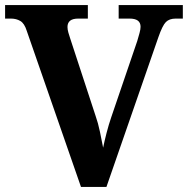

<svg xmlns="http://www.w3.org/2000/svg" viewBox="-20 -734 738 754"><path d="M85 -613Q76 -642 60 -651.5Q44 -661 23 -661H0V-714H325V-661H287Q245 -661 245 -628Q245 -618 248.5 -606Q252 -594 256 -582L356 -277Q365 -252 372.5 -216.5Q380 -181 385 -154Q390 -179 398.5 -212Q407 -245 417 -274L519 -573Q524 -590 528 -604.5Q532 -619 532 -629Q532 -661 489 -661H446V-714H698V-661H670Q645 -661 631.5 -647.5Q618 -634 602 -588L398 0H298Z"/></svg>

Font: Noto Serif Sinhala
Style: Bold
Weight: 700
Designer: Jelle Bosma - Monotype Design Team
Foundry: Monotype Imaging Inc.
Version: Version 2.007; ttfautohint (v1.8.4.7-5d5b)